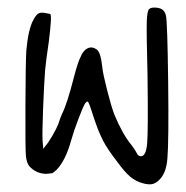

<svg xmlns="http://www.w3.org/2000/svg" viewBox="-20 -588 493 509"><path d="M376 -564.5Q380.9 -568.4 391.6 -567.9Q402.3 -567.4 409.2 -563.5Q417 -558.6 419.9 -546.9Q423.8 -530.3 425.8 -372.1Q427.7 -213.9 423.8 -168Q420.9 -130.9 404.3 -113.3Q394.5 -102.5 384.3 -100.1Q374 -97.7 357.4 -102.5Q339.8 -107.4 325.2 -119.6Q310.5 -131.8 290 -160.2Q265.6 -191.4 253.4 -214.8Q241.2 -238.3 228.5 -276.4Q215.8 -317.4 212.9 -318.4Q210.9 -320.3 206.1 -314.5Q201.2 -307.6 188.5 -274.4Q175.8 -241.2 168.9 -216.8Q154.3 -163.1 129.9 -137.7L119.1 -128.9L101.6 -127Q85 -127.9 73.2 -134.8Q60.5 -142.6 55.7 -150.4Q50.8 -158.2 48.8 -172.9Q46.9 -191.4 47.4 -307.6Q47.9 -423.8 49.8 -454.1Q54.7 -509.8 68.4 -535.2Q75.2 -547.9 81.1 -551.8Q86.9 -555.7 98.6 -553.7Q110.4 -551.8 113.3 -550.8Q118.2 -547.9 109.4 -477.5Q102.5 -431.6 99.6 -402.3Q96.7 -364.3 94.2 -299.3Q91.8 -234.4 92.8 -215.8L94.7 -193.4L100.6 -201.2Q108.4 -210 119.1 -228.5Q129.9 -247.1 134.8 -259.8Q139.6 -275.4 144.5 -286.1Q158.2 -313.5 175.8 -382.8Q186.5 -423.8 193.4 -436.5Q200.2 -454.1 212.4 -460Q224.6 -465.8 237.3 -456.1Q247.1 -448.2 251 -411.1Q252.9 -392.6 263.7 -350.1Q274.4 -307.6 283.2 -284.2Q304.7 -232.4 328.1 -204.1Q337.9 -191.4 342.8 -181.6Q346.7 -173.8 353.5 -173.8Q367.2 -173.8 370.1 -207.5Q373 -241.2 371.1 -387.7Q368.2 -501 369.1 -530.8Q370.1 -560.5 376 -564.5Z"/></svg>

Font: JasonHandwriting3
Style: Regular
Weight: 400
Version: Version 1.24.9